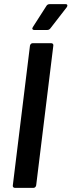

<svg xmlns="http://www.w3.org/2000/svg" viewBox="-20 -909 346 929"><path d="M42 -12 125 -688Q126 -693 129.5 -696.5Q133 -700 138 -700H228Q233 -700 236 -696.5Q239 -693 238 -688L155 -12Q154 -7 150.5 -3.5Q147 0 142 0H52Q47 0 44 -3.5Q41 -7 42 -12ZM139 -778 205 -881Q210 -889 221 -889H297Q306 -889 306 -882Q306 -879 303 -874L224 -772Q218 -764 209 -764H145Q139 -764 137 -768Q135 -772 139 -778Z"/></svg>

Font: Barlow SemiBold
Style: Italic
Weight: 600
Italic angle: -7°
Designer: Jeremy Tribby
Foundry: Tribby Type
Version: Version 1.408